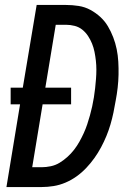

<svg xmlns="http://www.w3.org/2000/svg" viewBox="-20 -755 540 775"><path d="M6 0 61 -334H23V-401H72L128 -735H246Q272 -735 297.5 -731Q323 -727 345 -715Q367 -703 385 -686.5Q403 -670 415.5 -649Q428 -628 437 -604.5Q446 -581 451 -556.5Q456 -532 457.5 -506Q459 -480 458.5 -454Q458 -428 455 -401.5Q452 -375 447 -349Q443 -325 438 -301Q433 -277 426 -253Q419 -229 409.5 -206Q400 -183 388 -160.5Q376 -138 361 -117Q346 -96 328 -77Q310 -58 289 -43Q268 -28 244.5 -18Q221 -8 196.5 -4Q172 0 148 0ZM110 -80H148Q166 -80 185 -84Q204 -88 220.5 -98Q237 -108 252 -121.5Q267 -135 279 -150.5Q291 -166 300.5 -183Q310 -200 318 -217.5Q326 -235 332 -253Q338 -271 343 -289Q348 -307 352 -325Q356 -343 359 -362Q362 -380 364 -399Q366 -418 367.5 -436.5Q369 -455 369 -473.5Q369 -492 367 -510Q365 -528 361.5 -545.5Q358 -563 351.5 -579Q345 -595 335.5 -609.5Q326 -624 312.5 -635Q299 -646 281.5 -650.5Q264 -655 246 -655H205L163 -401H267V-334H152Z"/></svg>

Font: Iosevka SS04 Medium Oblique
Style: Regular
Weight: 500
Italic angle: -9°
Monospace: yes
Designer: Belleve Invis
Foundry: Belleve Invis
Version: Version 19.0.0; ttfautohint (v1.8.4)